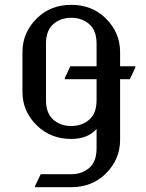

<svg xmlns="http://www.w3.org/2000/svg" viewBox="-20 -567 606 797"><path d="M170.9 -152.3Q170.9 -96.2 201.4 -70.1Q231.9 -43.9 275.9 -43.9Q319.8 -43.9 350.3 -70.1Q380.9 -96.2 380.9 -152.3V-238.3H249V-243.2L272 -292H380.9V-384.8Q380.9 -440.9 350.3 -467Q319.8 -493.2 275.9 -493.2Q231.9 -493.2 201.4 -467Q170.9 -440.9 170.9 -384.8ZM73.2 -185.5V-351.6Q73.2 -432.1 133.8 -491.7Q190.4 -546.9 275.9 -546.9Q361.3 -546.9 418 -491.7Q478.5 -432.6 478.5 -351.6V-292H542V-287.1L519 -238.3H478.5V14.6Q478.5 95.2 418 154.8Q361.3 210 275.9 210H125.5V205.1L148.9 156.2H275.9Q319.8 156.2 350.6 129.9Q380.9 104.5 380.9 47.9V-31.7Q343.8 9.8 275.9 9.8Q191.4 9.8 133.8 -45.4Q73.2 -104 73.2 -185.5Z"/></svg>

Font: Nova Slim
Style: Book
Weight: 400
Version: Version 2.000